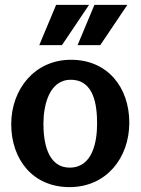

<svg xmlns="http://www.w3.org/2000/svg" viewBox="-20 -755 576 787"><path d="M210 -735 141 -570H234L345 -735ZM367 -735 298 -570H391L502 -735ZM265 12C416 12 510 -108 510 -252C510 -396 422 -510 271 -510C122 -510 26 -389 26 -246C26 -102 114 12 265 12ZM266 -68C173 -68 158 -176 158 -248C158 -318 179 -428 270 -428C366 -428 378 -323 378 -248C378 -175 360 -68 266 -68Z"/></svg>

Font: Rosario
Style: Bold
Weight: 700
Designer: Hector Gatti
Foundry: Omnibus Type
Version: Version 1.100